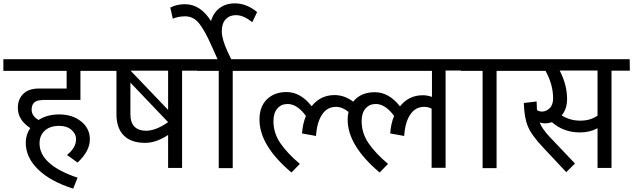

<svg xmlns="http://www.w3.org/2000/svg" viewBox="-40 -999 3763 1141"><path d="M211 -405 210 -404Q148 -404 148 -347Q148 -310 189 -286Q240 -319 312 -319Q390 -319 442 -277.5Q494 -236 494 -171Q494 -101 421 -33L358 -78Q412 -121 412 -172Q412 -204 384.5 -227.5Q357 -251 312 -251Q257 -251 226 -222.5Q195 -194 195 -147Q195 -19 421 57L395 122Q259 79 186 7.5Q113 -64 113 -151Q113 -198 140 -238Q66 -286 66 -358Q66 -409 98 -441Q130 -473 193 -473H356V-578H-20V-647H564V-578H438V-405Z M1151 -647V-579H1042V-1H959V-197Q888 -150 823 -150Q739 -150 695.5 -194Q652 -238 652 -321V-578H545V-647ZM959 -346V-579H736ZM735 -320Q735 -270 759.5 -246Q784 -222 827 -222Q886 -222 959 -273L735 -508Z M1362 -909Q1324 -909 1301 -884Q1278 -859 1278 -813Q1278 -767 1313 -691L1334 -647H1453V-578H1343V0H1260V-578H1131V-647H1253L1218 -725Q1176 -820 1142.5 -861Q1109 -902 1060 -902Q1021 -902 987 -888L972 -954Q1010 -974 1059 -974Q1151 -974 1214 -874Q1228 -923 1265 -951Q1302 -979 1355 -979Q1426 -979 1488 -927L1459 -867Q1408 -909 1362 -909Z M2719 -647 2717 -580H2608V-2H2525V-353Q2505 -364 2481 -364Q2428 -364 2397.5 -317.5Q2367 -271 2362 -191L2279 -206Q2283 -265 2302 -310Q2250 -381 2193 -381Q2156 -381 2132.5 -354.5Q2109 -328 2109 -279Q2109 -209 2149.5 -149Q2190 -89 2266 -25L2216 26Q2026 -134 2026 -288Q2026 -311 2031 -334Q1994 -364 1957 -364Q1904 -364 1873.5 -317.5Q1843 -271 1838 -191L1755 -206Q1759 -265 1778 -310Q1726 -381 1669 -381Q1632 -381 1608.5 -354.5Q1585 -328 1585 -279Q1585 -209 1625.5 -149Q1666 -89 1742 -25L1692 26Q1502 -134 1502 -288Q1502 -366 1546.5 -409Q1591 -452 1663 -452Q1746 -452 1812 -368Q1865 -434 1948 -434Q2007 -434 2059 -395Q2103 -451 2188 -451Q2271 -451 2337 -367Q2389 -433 2473 -433Q2500 -433 2527 -423V-578H1433V-647Z M3021 -647V-578H2911V0H2828V-578H2699V-647Z M3702 -647 3703 -579H3594V-1H3511V-237Q3465 -212 3407 -212Q3309 -212 3240 -273Q3220 -266 3198 -266Q3182 -266 3167 -271Q3182 -233 3227 -185L3377 -27L3325 24L3192 -118Q3119 -194 3097 -248Q3075 -302 3073 -387L3149 -396Q3149 -375 3151 -345Q3163 -336 3182 -336Q3205 -336 3226 -355.5Q3247 -375 3247 -415Q3247 -496 3202 -578H3001V-647ZM3511 -312V-580H3286Q3330 -495 3330 -410Q3330 -352 3298 -313Q3348 -282 3408 -282Q3470 -282 3511 -312Z"/></svg>

Font: Martel Sans
Style: Regular
Weight: 400
Designer: Dan Reynolds and Mathieu Réguer
Foundry: Dan Reynolds and Mathieu Réguer
Version: Version 1.001;PS 001.001;hotconv 1.0.70;makeotf.lib2.5.58329